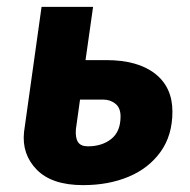

<svg xmlns="http://www.w3.org/2000/svg" viewBox="-20 -530 552 559"><path d="M222 9Q131 9 87 -36Q43 -81 50 -146L101 -510H251L229 -355H289Q381 -355 431.5 -315.5Q482 -276 482 -205Q482 -136 447.5 -88Q413 -40 354.5 -15.5Q296 9 222 9ZM236 -104Q277 -104 304 -125.5Q331 -147 331 -191Q331 -216 316 -228Q301 -240 281 -240H213L201 -154Q199 -129 207 -116.5Q215 -104 236 -104Z"/></svg>

Font: Finlandica
Style: Italic
Weight: 400
Italic angle: -8°
Designer: Niklas Ekholm, Juho Hiilivirta, Jaakko Suomalainen
Foundry: Helsinki Type Studio
Version: Version 1.064